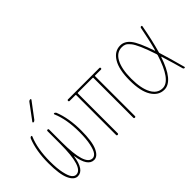

<svg xmlns="http://www.w3.org/2000/svg" viewBox="-77 -1197 1655 1655"><g transform="rotate(-45 750.0 -370.0)"><path d="M150.4 9.8Q106.4 9.8 78.1 -52.7Q49.8 -115.2 49.8 -250Q49.8 -400.4 93.8 -508.8Q99.6 -519.5 109.4 -519.5Q119.1 -519.5 115.2 -509.8Q70.3 -404.3 70.3 -250Q70.3 -166 82.5 -109.9Q94.7 -53.7 111.8 -31.7Q128.9 -9.8 150.4 -9.8Q240.2 -9.8 240.2 -294.9V-450.2Q240.2 -460 250 -460Q259.8 -460 259.8 -450.2V-294.9Q259.8 -9.8 349.6 -9.8Q371.1 -9.8 388.2 -31.7Q405.3 -53.7 417.5 -109.9Q429.7 -166 429.7 -250Q429.7 -405.3 384.8 -509.8Q380.9 -519.5 390.6 -519.5Q399.4 -519.5 406.2 -508.8Q450.2 -399.4 450.2 -250Q450.2 -115.2 421.9 -52.7Q393.6 9.8 349.6 9.8Q272.5 9.8 251 -135.7Q251 -136.7 250 -136.7Q249 -136.7 249 -135.7Q227.5 9.8 150.4 9.8ZM209 -589.8Q205.1 -589.8 203.6 -593.3Q202.1 -596.7 204.1 -599.6L308.6 -740.2Q316.4 -750 329.1 -750Q333 -750 334.5 -746.6Q335.9 -743.2 334 -740.2L228.5 -599.6Q220.7 -589.8 209 -589.8Z M559.6 -500Q549.8 -500 549.8 -509.8Q549.8 -519.5 559.6 -519.5H940.4Q950.2 -519.5 950.2 -509.8Q950.2 -500 940.4 -500H870.1Q865.2 -500 865.2 -495.1V-9.8Q865.2 0 855 0Q844.7 0 844.7 -9.8V-495.1Q844.7 -500 839.8 -500H660.2Q655.3 -500 655.3 -495.1V-9.8Q655.3 0 645 0Q634.8 0 634.8 -9.8V-495.1Q634.8 -500 629.9 -500Z M1205.1 -509.8Q1140.6 -509.8 1105.5 -443.8Q1070.3 -377.9 1070.3 -259.8Q1070.3 -141.6 1105.5 -75.7Q1140.6 -9.8 1205.1 -9.8Q1301.8 -9.8 1375 -242.2Q1376 -248 1375 -252.9Q1346.7 -338.9 1323.2 -392.6Q1299.8 -446.3 1279.3 -470.7Q1258.8 -495.1 1243.2 -502.4Q1227.5 -509.8 1205.1 -509.8ZM1205.1 9.8Q1135.7 9.8 1092.8 -58.1Q1049.8 -126 1049.8 -259.8Q1049.8 -391.6 1092.3 -460.9Q1134.8 -530.3 1205.1 -530.3Q1256.8 -530.3 1295.9 -481.9Q1335 -433.6 1384.8 -286.1Q1384.8 -285.2 1386.2 -285.2Q1387.7 -285.2 1387.7 -286.1Q1412.1 -371.1 1438.5 -508.8Q1440.4 -519.5 1450.2 -519.5Q1460 -519.5 1458 -509.8Q1431.6 -365.2 1399.4 -252.9Q1397.5 -248 1399.4 -243.2Q1424.8 -163.1 1466.8 -8.8Q1468.8 0 1460 0Q1450.2 0 1447.3 -9.8Q1428.7 -80.1 1388.7 -209Q1387.7 -210.9 1385.7 -210.9Q1312.5 9.8 1205.1 9.8Z"/></g></svg>

Font: Rounded-X Mgen+ 2m thin
Style: Regular
Weight: 100
Designer: [Source Han Sans]
Ryoko NISHIZUKA  (kana & ideographs); Paul D. Hunt (Latin, Greek & Cyrillic); Wenlong ZHANG  (bopomofo
Version: Version 1.059.20150602